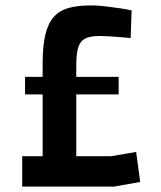

<svg xmlns="http://www.w3.org/2000/svg" viewBox="-20 -690 596 710"><path d="M62.1 0V-112.5H137.7V-340.8H72.6V-405.8H137.7V-455.4Q137.7 -521.2 148 -563.1Q158.3 -605 179.8 -628.4Q201.2 -651.9 234.9 -660.9Q268.7 -670 316.1 -670Q339.5 -670 367.3 -666.8Q395.2 -663.6 421.7 -659.7Q448.2 -655.9 466.7 -651.5L463.2 -549.2Q446.9 -550.8 425.6 -552.7Q404.2 -554.6 383.3 -555.8Q362.4 -556.9 347.7 -556.9Q313.3 -556.9 294.6 -547.1Q276 -537.3 269 -513.6Q262 -489.9 262 -447.4V-405.8H418.8V-340.8H262V-112.5H391.5L483.5 -128.1L498.4 -17.2L402.1 0Z"/></svg>

Font: Cairo
Style: Regular
Weight: 400
Designer: Mohamed Gaber, Accademia di Belle Arti di Urbino
Foundry: Kief Type Foundry, Accademia di Belle Arti di Urbino
Version: Version 3.120